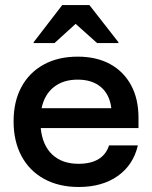

<svg xmlns="http://www.w3.org/2000/svg" viewBox="-20 -736 607 766"><path d="M294.2 10Q215 10 156.2 -22.1Q97.5 -54.2 65.8 -113.3Q34.2 -172.5 34.2 -251.7Q34.2 -330.8 65.4 -388.8Q96.7 -446.7 154.2 -478.3Q211.7 -510 290 -510Q365 -510 419.2 -480.4Q473.3 -450.8 502.9 -396.2Q532.5 -341.7 532.5 -266.7V-225H142.5Q149.2 -156.7 188.3 -119.6Q227.5 -82.5 293.3 -82.5Q341.7 -82.5 372.5 -100.8Q403.3 -119.2 415 -155.8H530Q511.7 -77.5 449.6 -33.8Q387.5 10 294.2 10ZM145.8 -304.2H424.2Q417.5 -359.2 382.5 -388.8Q347.5 -418.3 290 -418.3Q232.5 -418.3 195 -388.8Q157.5 -359.2 145.8 -304.2ZM114.2 -564.2V-567.5L228.3 -715.8H336.7L452.5 -567.5V-564.2H367.5L281.7 -640.8L197.5 -564.2Z"/></svg>

Font: Funnel Display Medium
Style: Regular
Weight: 500
Designer: NORD ID, Kristian Moeller
Foundry: Dicotype
Version: Version 1.000